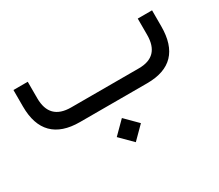

<svg xmlns="http://www.w3.org/2000/svg" viewBox="-102 -535 1125 988"><g transform="rotate(-30 460.0 -40.5)"><path d="M261.2 -87.9H664.1Q786.6 -87.9 786.6 -216.3V-312.5H871.6V-217.8Q871.6 0 662.6 0H262.7Q156.7 0 102.8 -54.2Q48.8 -108.4 48.8 -215.8V-314H133.8V-216.3Q133.8 -87.9 261.2 -87.9ZM388.2 161.6 460 89.8 531.7 161.6 460 233.4Z"/></g></svg>

Font: Shabnam FD
Style: Regular
Weight: 400
Foundry: DejaVu fonts team - Redesigned by Saber Rastikerdar - Based on Vazir font
Version: Version 5.00;October 20, 2019;FontCreator 12.0.0.2547 64-bit